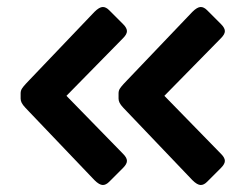

<svg xmlns="http://www.w3.org/2000/svg" viewBox="-20 -554 703 549"><path d="M274 -25Q264 -25 250 -39L62 -236Q60 -238 52.5 -246Q45 -254 42 -260Q39 -266 39 -272V-287Q39 -295 43 -301Q47 -307 53.5 -314Q60 -321 62 -323L250 -520Q264 -534 274 -534Q283 -534 292 -525L332 -485Q343 -474 343 -465Q343 -456 332 -445L170 -280L332 -114Q343 -103 343 -94Q343 -85 332 -74L292 -34Q283 -25 274 -25ZM554 -25Q544 -25 530 -39L342 -236Q340 -238 332.5 -246Q325 -254 322 -260Q319 -266 319 -272V-287Q319 -295 323 -301Q327 -307 333.5 -314Q340 -321 342 -323L530 -520Q544 -534 554 -534Q563 -534 572 -525L612 -485Q623 -474 623 -465Q623 -456 612 -445L450 -280L612 -114Q623 -103 623 -94Q623 -85 612 -74L572 -34Q563 -25 554 -25Z"/></svg>

Font: Mitr
Style: Regular
Weight: 400
Designer: Thanarat Vachiruckul
Foundry: Cadson Demak
Version: Version 1.002